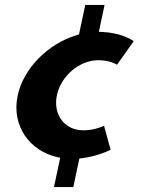

<svg xmlns="http://www.w3.org/2000/svg" viewBox="-20 -641 606 775"><path d="M197.9 114H275.9L300.4 -1.1L314.5 -3C367.7 -10.3 407.7 -27 426.5 -36.5L400 -133C384 -126 353.1 -115 316.6 -115C240.9 -115 193 -178.2 209.8 -257C226.3 -334.9 301.1 -398 376.7 -398C412.9 -398 436.8 -388.5 452.5 -379.9L519.8 -474.9C504.3 -485.6 463.4 -508.5 393.2 -512L379.1 -512.7L402.1 -621H324.1L298.9 -502.1L287.8 -498.7C176 -464.5 75.3 -367.7 51.3 -255C25.4 -133.2 100 -31.4 211.7 -6.7L223 -4.2Z"/></svg>

Font: Hussar Nova
Style: RgIta
Weight: 700
Foundry: Cannot Into Space Fonts
Version: Version 0.99